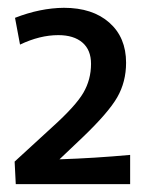

<svg xmlns="http://www.w3.org/2000/svg" viewBox="-20 -887 373 487"><path d="M299.8 -728Q299.8 -679.2 277.3 -640.1Q254.9 -601.1 189 -538.1L130.9 -482.9Q219.7 -485.8 310.1 -494.1V-419.9H20L17.1 -477.1L112.8 -564.9Q171.9 -618.2 191.4 -651.6Q210.9 -685.1 210.9 -725.1Q210.9 -760.3 189 -779.1Q167 -797.9 127.9 -797.9Q81.1 -797.9 30.8 -773.9L18.1 -841.8Q82 -866.7 142.1 -867.2Q214.8 -867.2 257.3 -829.6Q299.8 -792 299.8 -728Z"/></svg>

Font: Sarala
Style: Regular
Weight: 400
Designer: Andres Torresi
Foundry: Huerta Tipografica
Version: Version 1.004;PS 001.003;hotconv 1.0.70;makeotf.lib2.5.58329